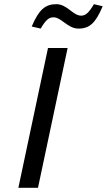

<svg xmlns="http://www.w3.org/2000/svg" viewBox="-20 -900 512 920"><path d="M210 -670 68 0H162L304 -670ZM132 -773 175 -763C199 -804 214 -817 236 -817C275 -817 304 -763 356 -763C410 -763 438 -790 472 -870L430 -880C406 -839 390 -825 369 -825C329 -825 302 -880 250 -880C196 -880 166 -853 132 -773Z"/></svg>

Font: LT Wave Text Italic
Style: Regular
Weight: 400
Designer: Daniel Lyons
Version: Version 2.5 (Glyphs App)